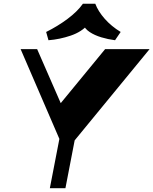

<svg xmlns="http://www.w3.org/2000/svg" viewBox="-20 -988 805 1008"><path d="M303.7 -231 88.3 -730H175L308.7 -424H280.3L531.8 -730H765.2L355.5 -231ZM241.7 0 304.5 -324.8H386.2L323.5 0ZM234.5 -776.8 222.3 -820.2Q282 -849.7 334.3 -888.6Q386.5 -927.5 415.3 -968.5H480.2Q495 -929 529.7 -889.5Q564.5 -850 613.5 -820.2L584 -776.8Q547 -781.5 511.9 -792.1Q476.7 -802.8 451.2 -819.6Q425.7 -836.5 416.7 -859.5L442 -859.3Q409.5 -821 351.5 -801.1Q293.5 -781.3 234.5 -776.8Z"/></svg>

Font: Savate ExtraLight
Style: Italic
Weight: 200
Italic angle: -11°
Designer: Max Esnée
Foundry: Plomb Type
Version: Version 2.000